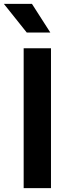

<svg xmlns="http://www.w3.org/2000/svg" viewBox="-52 -978 356 998"><path d="M71 0V-727H213V0ZM87 -809 -32 -958H114L209.5 -809Z"/></svg>

Font: Spline Sans SemiBold
Style: Regular
Weight: 600
Designer: Eben Sorkin, Mirko Velimirovic
Foundry: Sorkin Type
Version: Version 1.000; ttfautohint (v1.8.3)